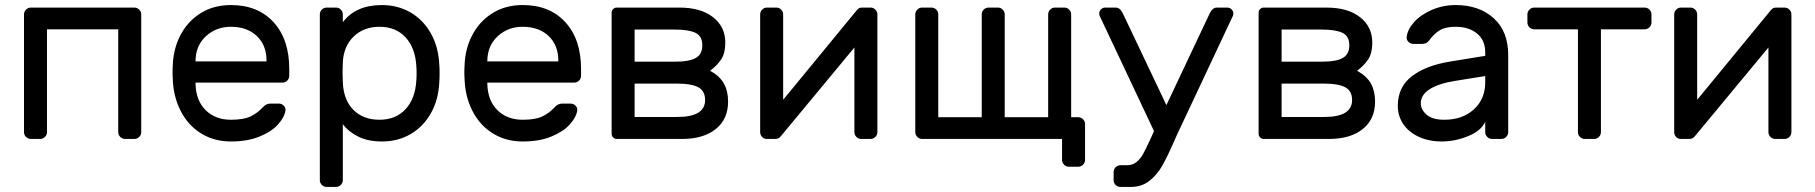

<svg xmlns="http://www.w3.org/2000/svg" viewBox="-20 -550 7186 760"><path d="M539 -493V-27Q539 -16 531 -8Q523 0 512 0H475Q464 0 456 -8Q448 -16 448 -27V-434H166V-27Q166 -16 158 -8Q150 0 139 0H102Q91 0 83 -8Q75 -16 75 -27V-493Q75 -504 83 -512Q91 -520 102 -520H512Q523 -520 531 -512Q539 -504 539 -493Z M1125 -277V-250Q1125 -239 1117 -231Q1109 -223 1098 -223H754V-217Q756 -151 794.5 -113.5Q833 -76 894 -76Q944 -76 971.5 -89Q999 -102 1021 -126Q1029 -134 1035.5 -137Q1042 -140 1053 -140H1083Q1095 -140 1103 -132Q1111 -124 1110 -113Q1106 -86 1080.5 -57.5Q1055 -29 1007.5 -9.5Q960 10 894 10Q830 10 780 -19.5Q730 -49 700.5 -101Q671 -153 665 -218Q663 -248 663 -264Q663 -280 665 -310Q671 -372 700.5 -422Q730 -472 779.5 -501Q829 -530 894 -530Q1001 -530 1063 -462Q1125 -394 1125 -277ZM1035 -307V-310Q1035 -371 996.5 -407.5Q958 -444 894 -444Q836 -444 795.5 -407Q755 -370 754 -310V-307Z M1337 163Q1337 174 1329 182Q1321 190 1310 190H1273Q1262 190 1254 182Q1246 174 1246 163V-493Q1246 -504 1254 -512Q1262 -520 1273 -520H1310Q1321 -520 1329 -512Q1337 -504 1337 -493V-462Q1388 -530 1492 -530Q1554 -530 1604.5 -501Q1655 -472 1685.5 -418Q1716 -364 1719 -292Q1720 -282 1720 -260Q1720 -237 1719 -227Q1716 -155 1685.5 -101.5Q1655 -48 1605 -19Q1555 10 1492 10Q1436 10 1397.5 -9.5Q1359 -29 1337 -58ZM1482 -76Q1547 -76 1585.5 -118Q1624 -160 1628 -232Q1629 -242 1629 -260Q1629 -278 1628 -288Q1624 -360 1585.5 -402Q1547 -444 1482 -444Q1420 -444 1380 -405.5Q1340 -367 1337 -303L1336 -264L1337 -224Q1340 -154 1379 -115Q1418 -76 1482 -76Z M2280 -277V-250Q2280 -239 2272 -231Q2264 -223 2253 -223H1909V-217Q1911 -151 1949.5 -113.5Q1988 -76 2049 -76Q2099 -76 2126.5 -89Q2154 -102 2176 -126Q2184 -134 2190.5 -137Q2197 -140 2208 -140H2238Q2250 -140 2258 -132Q2266 -124 2265 -113Q2261 -86 2235.5 -57.5Q2210 -29 2162.5 -9.5Q2115 10 2049 10Q1985 10 1935 -19.5Q1885 -49 1855.5 -101Q1826 -153 1820 -218Q1818 -248 1818 -264Q1818 -280 1820 -310Q1826 -372 1855.5 -422Q1885 -472 1934.5 -501Q1984 -530 2049 -530Q2156 -530 2218 -462Q2280 -394 2280 -277ZM2190 -307V-310Q2190 -371 2151.5 -407.5Q2113 -444 2049 -444Q1991 -444 1950.5 -407Q1910 -370 1909 -310V-307Z M2401 -500Q2401 -508 2407 -514Q2413 -520 2421 -520H2669Q2754 -520 2802.5 -482Q2851 -444 2851 -381Q2851 -340 2835 -315.5Q2819 -291 2791 -270Q2830 -248 2846 -218.5Q2862 -189 2862 -148Q2862 -78 2813 -39Q2764 0 2680 0H2421Q2413 0 2407 -6Q2401 -12 2401 -20ZM2492 -306H2656Q2708 -306 2734 -320.5Q2760 -335 2760 -371Q2760 -407 2733 -420Q2706 -433 2651 -433H2492ZM2492 -87H2661Q2771 -87 2771 -154Q2771 -190 2744 -204.5Q2717 -219 2664 -219H2492Z M3362 -27V-362L3071 -11Q3063 0 3049 0H3015Q3004 0 2996.5 -8Q2989 -16 2989 -27V-493Q2989 -504 2997 -512Q3005 -520 3016 -520H3053Q3064 -520 3072 -512Q3080 -504 3080 -493V-155L3371 -509Q3376 -515 3380.5 -517.5Q3385 -520 3393 -520H3426Q3437 -520 3445 -512Q3453 -504 3453 -493V-27Q3453 -16 3445 -8Q3437 0 3426 0H3389Q3378 0 3370 -8Q3362 -16 3362 -27Z M3694 -493V-86H3866V-493Q3866 -504 3874 -512Q3882 -520 3893 -520H3930Q3941 -520 3949 -512Q3957 -504 3957 -493V-86H4129V-493Q4129 -504 4137 -512Q4145 -520 4156 -520H4193Q4204 -520 4212 -512Q4220 -504 4220 -493V-86H4248Q4259 -86 4267 -78Q4275 -70 4275 -59V83Q4275 94 4267 102Q4259 110 4248 110H4211Q4200 110 4192 102Q4184 94 4184 83V0H3630Q3619 0 3611 -8Q3603 -16 3603 -27V-493Q3603 -504 3611 -512Q3619 -520 3630 -520H3667Q3678 -520 3686 -512Q3694 -504 3694 -493Z M4331 -496Q4331 -506 4338 -513Q4345 -520 4355 -520H4396Q4414 -520 4425 -496L4597 -134L4768 -496Q4779 -520 4797 -520H4838Q4848 -520 4855 -513Q4862 -506 4862 -496Q4862 -492 4861 -489L4650 -40Q4642 -24 4628 8Q4601 70 4580.5 106Q4560 142 4529.5 166Q4499 190 4456 190H4415Q4404 190 4396 182Q4388 174 4388 163V131Q4388 120 4396 112Q4404 104 4415 104H4441Q4463 104 4478.5 91.5Q4494 79 4505 59Q4516 39 4534 0L4548 -31L4332 -489Q4331 -492 4331 -496Z M4962 -500Q4962 -508 4968 -514Q4974 -520 4982 -520H5230Q5315 -520 5363.5 -482Q5412 -444 5412 -381Q5412 -340 5396 -315.5Q5380 -291 5352 -270Q5391 -248 5407 -218.5Q5423 -189 5423 -148Q5423 -78 5374 -39Q5325 0 5241 0H4982Q4974 0 4968 -6Q4962 -12 4962 -20ZM5053 -306H5217Q5269 -306 5295 -320.5Q5321 -335 5321 -371Q5321 -407 5294 -420Q5267 -433 5212 -433H5053ZM5053 -87H5222Q5332 -87 5332 -154Q5332 -190 5305 -204.5Q5278 -219 5225 -219H5053Z M5859 -329V-342Q5859 -391 5826.5 -417.5Q5794 -444 5742 -444Q5702 -444 5679.5 -430.5Q5657 -417 5637 -390Q5631 -382 5624 -379Q5617 -376 5605 -376H5575Q5564 -376 5555.5 -384Q5547 -392 5548 -403Q5551 -433 5577.5 -462.5Q5604 -492 5648 -511Q5692 -530 5742 -530Q5835 -530 5892.5 -478Q5950 -426 5950 -332V-27Q5950 -16 5942 -8Q5934 0 5923 0H5886Q5875 0 5867 -8Q5859 -16 5859 -27V-68Q5843 -32 5791 -11Q5739 10 5687 10Q5636 10 5596 -8.5Q5556 -27 5534.5 -59Q5513 -91 5513 -131Q5513 -206 5569 -248.5Q5625 -291 5718 -306ZM5859 -249 5741 -230Q5676 -220 5640 -197.5Q5604 -175 5604 -141Q5604 -116 5627 -96Q5650 -76 5697 -76Q5769 -76 5814 -117Q5859 -158 5859 -224Z M6517 -493V-461Q6517 -450 6509 -442Q6501 -434 6490 -434H6317V-27Q6317 -16 6309 -8Q6301 0 6290 0H6253Q6242 0 6234 -8Q6226 -16 6226 -27V-434H6053Q6042 -434 6034 -442Q6026 -450 6026 -461V-493Q6026 -504 6034 -512Q6042 -520 6053 -520H6490Q6501 -520 6509 -512Q6517 -504 6517 -493Z M6980 -27V-362L6689 -11Q6681 0 6667 0H6633Q6622 0 6614.5 -8Q6607 -16 6607 -27V-493Q6607 -504 6615 -512Q6623 -520 6634 -520H6671Q6682 -520 6690 -512Q6698 -504 6698 -493V-155L6989 -509Q6994 -515 6998.5 -517.5Q7003 -520 7011 -520H7044Q7055 -520 7063 -512Q7071 -504 7071 -493V-27Q7071 -16 7063 -8Q7055 0 7044 0H7007Q6996 0 6988 -8Q6980 -16 6980 -27Z"/></svg>

Font: Rubik
Style: Regular
Weight: 400
Designer: Hubert & Fischer
Foundry: Hubert & Fischer
Version: Version 1.100